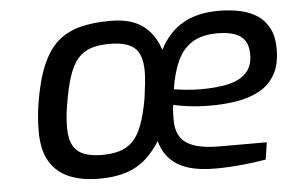

<svg xmlns="http://www.w3.org/2000/svg" viewBox="-44 -604 1025 672"><g transform="rotate(-5 468.5 -268.5)"><path d="M279 6Q217 6 173 -13Q129 -32 105.5 -72Q82 -112 82 -177Q82 -203 84 -227Q86 -251 90 -276Q103 -356 125 -407.5Q147 -459 179.5 -488Q212 -517 258 -529Q304 -541 365 -541Q438 -541 479 -510.5Q520 -480 538 -424Q569 -484 619.5 -513.5Q670 -543 746 -543Q786 -543 821 -535.5Q856 -528 881.5 -511Q907 -494 922 -465Q937 -436 937 -392Q937 -338 917 -303Q897 -268 862.5 -249Q828 -230 784 -222.5Q740 -215 692 -215Q649 -215 613.5 -219.5Q578 -224 559 -229Q557 -216 556.5 -202Q556 -188 556 -175Q556 -120 592 -95Q628 -70 709 -70H874L865 -10Q832 -4 783 1Q734 6 688 6Q601 6 555 -22.5Q509 -51 494 -107Q471 -71 442.5 -45.5Q414 -20 374 -7Q334 6 279 6ZM295 -76Q329 -76 356 -83.5Q383 -91 403 -110.5Q423 -130 437 -166.5Q451 -203 461 -260Q465 -289 467.5 -312Q470 -335 470 -355Q470 -413 443.5 -437Q417 -461 355 -461Q317 -461 290 -452Q263 -443 244 -421.5Q225 -400 212 -361Q199 -322 189 -260Q185 -237 183.5 -217.5Q182 -198 182 -181Q182 -140 196 -117Q210 -94 235.5 -85Q261 -76 295 -76ZM662 -275Q719 -275 759 -284.5Q799 -294 821 -317.5Q843 -341 843 -382Q843 -426 816 -445.5Q789 -465 735 -465Q680 -465 646 -443.5Q612 -422 593.5 -381.5Q575 -341 566 -283Q585 -280 610.5 -277.5Q636 -275 662 -275Z"/></g></svg>

Font: Exo Thin Medium
Style: Italic
Weight: 500
Italic angle: -9°
Version: Version 2.000